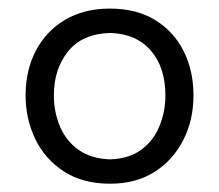

<svg xmlns="http://www.w3.org/2000/svg" viewBox="-20 -784 518 454"><path d="M240.7 -349.6Q175.3 -349.6 130.6 -378.9Q85.9 -408.2 63.2 -455.8Q40.5 -503.4 40.5 -558.6Q40.5 -617.7 64.7 -664.1Q88.9 -710.4 133.8 -737.1Q178.7 -763.7 239.7 -763.7Q302.7 -763.7 346.9 -736.6Q391.1 -709.5 414.3 -663.1Q437.5 -616.7 437.5 -558.6Q437.5 -500 413.3 -452.6Q389.2 -405.3 345.2 -377.4Q301.3 -349.6 240.7 -349.6ZM240.2 -407.2Q285.2 -408.7 314 -429.9Q342.8 -451.2 356.9 -485.4Q371.1 -519.5 371.1 -558.6Q371.1 -624 336.9 -664.1Q302.7 -704.1 240.2 -706.1Q174.3 -704.1 140.9 -662.4Q107.4 -620.6 107.4 -558.6Q107.4 -519 121.8 -484.9Q136.2 -450.7 165.8 -429.7Q195.3 -408.7 240.2 -407.2Z"/></svg>

Font: Pinar DS4-Regular
Style: Regular
Weight: 400
Designer: Amin Abedi
Version: Version 2.000